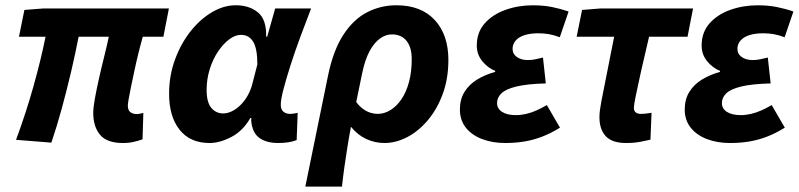

<svg xmlns="http://www.w3.org/2000/svg" viewBox="-20 -528 3018 725"><path d="M444.1 12Q384 12 358 -18.8Q332.1 -49.6 332.1 -101.7Q332.1 -121.9 338.1 -155Q344.1 -188.1 353.1 -228.5Q362 -268.8 372.5 -310.5Q383 -352.2 390.9 -389.4H276.9Q265 -327.9 249 -259.2Q232.9 -190.6 214.1 -121.3Q195.2 -52 174 10.6L40.6 0Q78.2 -101.7 106.7 -203.2Q135.1 -304.7 152 -389.4H51.6L72.1 -490.5L144.4 -496.1H617.8L597 -389.4H519.2Q510.5 -358.7 502.2 -325Q493.9 -291.4 487 -258.4Q480 -225.5 474.3 -198.1Q468.6 -170.8 465.6 -152.8Q462.7 -134.7 462.7 -129.7Q462.7 -111.9 472.1 -104.6Q481.5 -97.2 497.9 -97.2Q502.9 -97.2 508.1 -98.7Q513.4 -100.2 521.3 -101.6L518.2 -1.8Q505 2.9 486.3 7.4Q467.6 12 444.1 12Z M771.4 12Q698 12 658.3 -37.9Q618.5 -87.8 618.5 -174Q618.5 -242.2 640.7 -302.8Q662.9 -363.3 699.2 -409.4Q735.6 -455.5 780.3 -481.8Q824.9 -508.1 869.9 -508.1Q921.2 -508.1 953.9 -481.3Q986.7 -454.4 985 -389.6H989L1019.1 -496.1H1154.7Q1135.2 -445.2 1114.6 -390Q1094 -334.7 1077.5 -283.2Q1061 -231.6 1050.6 -191.8Q1040.2 -152 1040.2 -132.9Q1040.2 -114.7 1050 -106.4Q1059.8 -98 1074.4 -98Q1084.5 -98 1091.2 -99.5Q1097.8 -101 1104.1 -102L1100.2 1.1Q1085.6 6.5 1068.5 9.3Q1051.4 12 1030.5 12Q986.2 12 959.4 -7.2Q932.6 -26.4 928.5 -72.4Q928.5 -74 928.8 -76.7Q929 -79.4 929.2 -82.2H925.2Q897 -33.3 853.5 -10.7Q809.9 12 771.4 12ZM822.8 -99.7Q839.4 -99.7 856 -108Q872.6 -116.2 887.4 -130.6Q902.2 -145 913.6 -164.4Q924.9 -183.8 931.3 -205.3L951.8 -284.7Q951.8 -344.2 936.1 -370.3Q920.4 -396.4 889.4 -396.4Q868.3 -396.4 845.5 -379.4Q822.7 -362.3 803.2 -333.3Q783.7 -304.3 772 -266.7Q760.2 -229.2 760.2 -188.3Q760.2 -141.7 777.9 -120.7Q795.5 -99.7 822.8 -99.7Z M1132.9 176.7 1218.7 -242.6Q1238.2 -337.6 1276.3 -396.2Q1314.4 -454.9 1365.9 -481.5Q1417.4 -508.1 1476.9 -508.1Q1570 -508.1 1621.6 -452.5Q1673.1 -396.8 1673.1 -301.8Q1673.1 -230.4 1651.6 -172.6Q1630.1 -114.8 1595 -73.4Q1559.8 -32.1 1517.3 -10Q1474.7 12 1431.8 12Q1395.1 12 1362.3 -3.5Q1329.5 -19 1305.2 -49.3Q1297.7 -9.6 1291.7 28.1Q1285.6 65.8 1280.5 102.2Q1275.4 138.7 1271.3 176.7ZM1405.8 -98Q1431.1 -98 1454.1 -112.1Q1477.1 -126.1 1495.5 -152.8Q1513.9 -179.4 1524.3 -218Q1534.7 -256.6 1534.7 -304.8Q1534.7 -348.9 1515.3 -373.5Q1495.9 -398.1 1459.3 -398.1Q1436.4 -398.1 1414.6 -382.4Q1392.8 -366.8 1375.4 -334.4Q1358 -302.1 1347.8 -252.6L1325.1 -142.7Q1337.7 -126.1 1351.3 -116.4Q1364.8 -106.6 1378.9 -102.3Q1392.9 -98 1405.8 -98Z M1887.6 12Q1839.5 12 1800.5 -2.8Q1761.6 -17.6 1739.1 -45.9Q1716.6 -74.2 1716.6 -114.5Q1716.6 -153.2 1734.2 -181.4Q1751.8 -209.6 1782.2 -228Q1812.6 -246.4 1849.7 -256.4V-260.4Q1822.3 -271.4 1801.3 -296.7Q1780.4 -322 1780.4 -356Q1780.4 -406.2 1810.4 -439.9Q1840.3 -473.5 1888.8 -490.8Q1937.2 -508 1991.8 -508Q2031.5 -508 2064.3 -501.5Q2097.1 -494.9 2127 -484.5L2093.8 -387.4Q2071 -395.9 2052.1 -399.1Q2033.2 -402.3 2013 -402.3Q1982.2 -402.3 1960.3 -395.2Q1938.5 -388.1 1927 -374.6Q1915.5 -361.2 1915.5 -343.5Q1915.5 -324 1931.9 -312.6Q1948.2 -301.2 1973.2 -301.2Q1986.5 -301.2 2000.5 -303.9Q2014.4 -306.7 2030.3 -310.7L2041 -213Q1970.9 -211.2 1930.6 -201.5Q1890.3 -191.8 1873.6 -175.7Q1856.9 -159.6 1856.9 -139Q1856.9 -117.4 1876.1 -105.4Q1895.3 -93.3 1927.2 -93.3Q1947.3 -93.3 1966.6 -97.8Q1986 -102.3 2005.4 -110.9Q2024.9 -119.5 2044.9 -131.2L2094.5 -46Q2060.1 -24.6 2027.5 -12.1Q1995 0.4 1960.8 6.2Q1926.7 12 1887.6 12Z M2344.1 12Q2291 12 2267.2 -13.9Q2243.5 -39.8 2243.5 -85Q2243.5 -98.2 2245.4 -112.6Q2247.3 -127 2250.8 -145.6L2299.1 -389.4H2157.5L2177.9 -490.5L2248.5 -496.1H2597L2576.2 -389.4H2430.9Q2413.5 -316.6 2400.8 -259.5Q2388 -202.4 2380.8 -166.8Q2373.6 -131.1 2373.6 -121.9Q2373.6 -108.3 2381 -103.2Q2388.4 -98 2398.1 -98Q2411.5 -98 2420.8 -99.4Q2430.1 -100.7 2440.3 -102L2436.1 -0.6Q2420.4 3.2 2397.1 7.6Q2373.7 12 2344.1 12Z M2736.6 12Q2688.5 12 2649.5 -2.8Q2610.6 -17.6 2588.1 -45.9Q2565.6 -74.2 2565.6 -114.5Q2565.6 -153.2 2583.2 -181.4Q2600.8 -209.6 2631.2 -228Q2661.6 -246.4 2698.7 -256.4V-260.4Q2671.3 -271.4 2650.3 -296.7Q2629.4 -322 2629.4 -356Q2629.4 -406.2 2659.4 -439.9Q2689.3 -473.5 2737.8 -490.8Q2786.2 -508 2840.8 -508Q2880.5 -508 2913.3 -501.5Q2946.1 -494.9 2976 -484.5L2942.8 -387.4Q2920 -395.9 2901.1 -399.1Q2882.2 -402.3 2862 -402.3Q2831.2 -402.3 2809.3 -395.2Q2787.5 -388.1 2776 -374.6Q2764.5 -361.2 2764.5 -343.5Q2764.5 -324 2780.9 -312.6Q2797.2 -301.2 2822.2 -301.2Q2835.5 -301.2 2849.5 -303.9Q2863.4 -306.7 2879.3 -310.7L2890 -213Q2819.9 -211.2 2779.6 -201.5Q2739.3 -191.8 2722.6 -175.7Q2705.9 -159.6 2705.9 -139Q2705.9 -117.4 2725.1 -105.4Q2744.3 -93.3 2776.2 -93.3Q2796.3 -93.3 2815.6 -97.8Q2835 -102.3 2854.4 -110.9Q2873.9 -119.5 2893.9 -131.2L2943.5 -46Q2909.1 -24.6 2876.5 -12.1Q2844 0.4 2809.8 6.2Q2775.7 12 2736.6 12Z"/></svg>

Font: Source Sans Variable
Style: Italic
Weight: 200
Italic angle: -11°
Designer: Paul D. Hunt
Foundry: Adobe Systems Incorporated
Version: Version 3.006;hotconv 1.0.111;makeotfexe 2.5.65597